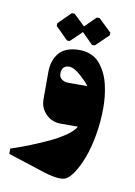

<svg xmlns="http://www.w3.org/2000/svg" viewBox="-114 -435 473 671"><g transform="rotate(10 123.0 -99.0)"><path d="M96.3 -290 136.3 -328.7 175 -290H185L230.7 -334V-343.3L185 -387H175L136.3 -348.7L96.3 -387H86.3L42.3 -343.3V-334L86.3 -290ZM110.7 -201.3Q119 -201.3 129.5 -195.5Q140 -189.7 149.3 -181.5Q158.7 -173.3 166.8 -165.2Q175 -157 179.7 -151.3L184.3 -145.3H115Q104 -145.3 93.8 -152Q83.7 -158.7 83.7 -172Q83.7 -201.3 110.7 -201.3ZM166.3 185Q180 178.3 194.8 155.5Q209.7 132.7 222.5 98.8Q235.3 65 243.8 17.3Q252.3 -30.3 252.3 -80Q252.3 -100 250.3 -119.3Q248.3 -138.7 243.5 -160.3Q238.7 -182 229.8 -200.2Q221 -218.3 208.8 -233.2Q196.7 -248 178 -256.5Q159.3 -265 136.7 -265Q86.7 -265 64 -238.7Q41.3 -212.3 41.3 -169.3V-73Q41.3 -42.7 62.7 -21.3Q84 0 114.3 0H176.3Q168.3 15.3 142.8 33Q117.3 50.7 86.7 64.8Q56 79 26.2 91Q-3.7 103 -23.3 109.7L-43.3 116.3V135.3Q-43 135.3 89 178Q145 195.3 166.3 185Z"/></g></svg>

Font: Jomhuria
Style: Regular
Weight: 400
Designer: Arabic design by Kourosh Beigpour, Latin design by Eben Sorkin, engineering by Lasse Fister and Khaled Hosney
Version: Version 1.0000